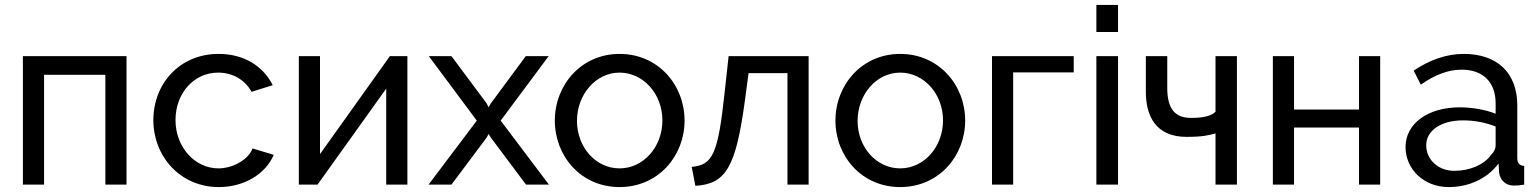

<svg xmlns="http://www.w3.org/2000/svg" viewBox="-20 -750 6255 780"><path d="M494 -522H73V0H159V-446H408V0H494Z M603 -262C603 -115 712 10 869 10C974 10 1060 -45 1092 -121L1006 -147C990 -103 928 -66 867 -66C772 -66 693 -152 693 -262C693 -373 769 -455 866 -455C925 -455 975 -426 1002 -377L1088 -404C1049 -481 972 -531 868 -531C709 -531 603 -409 603 -262Z M1280 -522H1194V0H1270L1549 -390V0H1635V-522H1564L1280 -124Z M1722 -522 1917 -260 1721 0H1814L1957 -191L1965 -206L1974 -191L2117 0H2210L2014 -260L2209 -522H2116L1974 -330L1965 -314L1957 -330L1814 -522Z M2497 10C2654 10 2761 -116 2761 -260C2761 -406 2653 -531 2497 -531C2342 -531 2234 -406 2234 -260C2234 -116 2340 10 2497 10ZM2324 -259C2324 -367 2401 -455 2497 -455C2593 -455 2671 -369 2671 -261C2671 -152 2593 -66 2497 -66C2401 -66 2324 -151 2324 -259Z M2805 5C2928 -3 2969 -68 3006 -340L3021 -453H3179V0H3265V-522H2940L2924 -376C2897 -124 2876 -80 2790 -72Z M3637 10C3794 10 3901 -116 3901 -260C3901 -406 3793 -531 3637 -531C3482 -531 3374 -406 3374 -260C3374 -116 3480 10 3637 10ZM3464 -259C3464 -367 3541 -455 3637 -455C3733 -455 3811 -369 3811 -261C3811 -152 3733 -66 3637 -66C3541 -66 3464 -151 3464 -259Z M4342 -522H4010V0H4096V-456H4342Z M4522 0V-522H4434V0ZM4522 -620V-730H4434V-620Z M5005 -522H4918V-296C4903 -281 4875 -271 4819 -271C4759 -271 4722 -301 4722 -393V-522H4635V-376C4635 -281 4674 -194 4800 -194C4865 -194 4889 -200 4918 -208V0H5005Z M5237 -522H5151V0H5237V-232H5501V0H5587V-522H5501V-305H5237Z M5865 10C5946 10 6021 -23 6068 -86L6070 -49C6074 -20 6095 4 6130 4C6143 4 6153 3 6172 0V-76C6153 -77 6144 -87 6144 -108V-321C6144 -454 6063 -531 5926 -531C5858 -531 5790 -508 5723 -463L5752 -406C5810 -447 5865 -467 5918 -467C6006 -467 6056 -415 6056 -330V-288C6016 -304 5961 -314 5910 -314C5781 -314 5690 -248 5690 -153C5690 -61 5766 10 5865 10ZM5888 -56C5823 -56 5774 -101 5774 -160C5774 -220 5835 -261 5923 -261C5969 -261 6013 -253 6056 -236V-159C6056 -146 6050 -133 6037 -120C6009 -81 5951 -56 5888 -56Z"/></svg>

Font: Raleway Med
Style: Regular
Weight: 500
Designer: Matt McInerney, Pablo Impallari, Rodrigo Fuenzalida
Foundry: Matt McInerney, Pablo Impallari, Rodrigo Fuenzalida
Version: Version 3.00 July 28, 2015